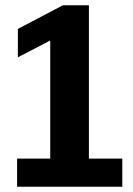

<svg xmlns="http://www.w3.org/2000/svg" viewBox="-20 -710 504 730"><path d="M45 0V-107H171V-556L48 -492V-600L219 -690H318V-107H445V0Z"/></svg>

Font: Mozilla Headline ExtraLight
Style: Regular
Weight: 200
Designer: Studio DRAMA
Foundry: Studio DRAMA
Version: Version 1.000